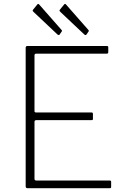

<svg xmlns="http://www.w3.org/2000/svg" viewBox="-20 -982 652 1002"><path d="M114 -732Q114 -742 123 -742H538Q545 -742 545 -735V-709Q545 -702 537 -702H169Q160 -702 160 -693V-402Q160 -395 169 -395H458Q465 -395 465 -388V-362Q465 -358 463.5 -356.5Q462 -355 457 -355H169Q160 -355 160 -346V-49Q160 -40 169 -40H552Q560 -40 560 -33V-7Q560 -3 558.5 -1.5Q557 0 553 0H123Q114 0 114 -10V-732ZM175 -959Q180 -964 184 -959L301 -826Q306 -821 301 -816L292 -803Q290 -799 287 -799Q284 -799 280 -802L156 -919Q151 -924 150.5 -926Q150 -928 153 -932ZM315 -959Q320 -964 324 -959L441 -826Q446 -821 441 -816L432 -803Q430 -799 427 -799Q424 -799 420 -802L296 -919Q291 -924 290.5 -926Q290 -928 293 -932Z"/></svg>

Font: Libre Franklin Thin Thin
Style: Regular
Weight: 250
Version: Version 3.000